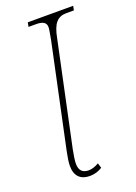

<svg xmlns="http://www.w3.org/2000/svg" viewBox="-140 -771 593 839"><g transform="rotate(-20 156.5 -352.0)"><path d="M128 10C149 10 169 4 186 -7L179 -30C162 -20 145 -15 132 -15C104 -15 88 -29 88 -61C88 -76 92 -101 97 -126L199 -606C211 -669 232 -694 274 -694H309L313 -714H102L98 -694H134C164 -694 180 -685 180 -663C180 -654 176 -634 171 -606L69 -126C64 -102 60 -77 60 -61C60 -14 85 10 128 10Z"/></g></svg>

Font: Noto Serif SemiCondensed Thin
Style: Italic
Weight: 100
Width: 4
Italic angle: -12°
Designer: Monotype Design Team
Foundry: Monotype Imaging Inc.
Version: Version 2.013